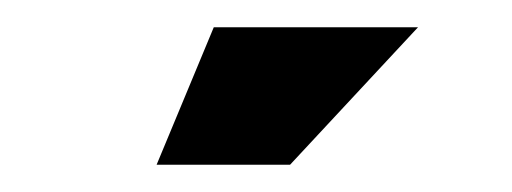

<svg xmlns="http://www.w3.org/2000/svg" viewBox="-20 -775 376 141"><path d="M95 -654H193L287 -755H137Z"/></svg>

Font: Aerodynamic
Style: Bd
Weight: 500
Designer: Google
Version: Version 2.000980; 2014